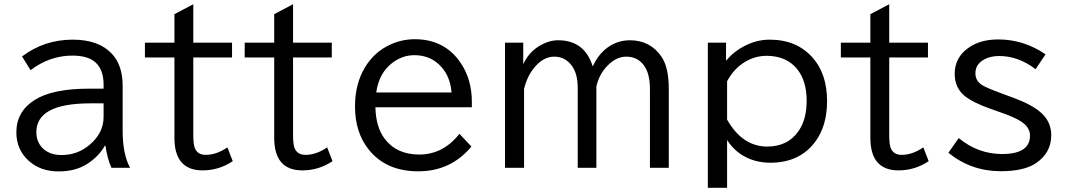

<svg xmlns="http://www.w3.org/2000/svg" viewBox="-20 -766 5030 905"><path d="M468.3 -348.1V-367.2Q468.3 -437.5 429.7 -472.2Q394.5 -503.9 321.3 -503.9Q213.9 -503.9 124 -435.1L84 -500Q188.5 -579.1 322.8 -579.1Q444.8 -579.1 506.8 -513.2Q558.1 -458.5 558.1 -362.8V-150.9Q558.1 -38.6 593.3 24.9H505.4Q486.3 -15.6 477.1 -79.1H474.1Q446.3 -29.3 392.1 5.9Q336.9 42 255.9 42Q171.4 42 115.7 -7.8Q57.1 -60.5 57.1 -142.1Q57.1 -239.7 142.6 -294.4Q227.1 -348.1 399.9 -348.1ZM468.3 -278.8H405.3Q151.4 -278.8 151.4 -143.1Q151.4 -99.1 178.7 -69.8Q211.9 -35.2 270 -35.2Q345.2 -35.2 401.9 -83Q468.3 -138.7 468.3 -214.8Z M891.1 -746.1V-564.9H1073.7V-495.1H891.1V-127.9Q891.1 -85.9 898.4 -67.9Q911.1 -36.1 949.7 -36.1Q1000.5 -36.1 1051.8 -71.3L1077.1 -6.3Q1012.2 37.1 935.1 37.1Q802.2 37.1 802.2 -116.2V-495.1H663.1V-564.9H802.2V-699.2Z M1361.3 -746.1V-564.9H1543.9V-495.1H1361.3V-127.9Q1361.3 -85.9 1368.7 -67.9Q1381.3 -36.1 1419.9 -36.1Q1470.7 -36.1 1522 -71.3L1547.4 -6.3Q1482.4 37.1 1405.3 37.1Q1272.5 37.1 1272.5 -116.2V-495.1H1133.3V-564.9H1272.5V-699.2Z M2204.1 -260.3H1749.5Q1751.5 -167.5 1793 -112.3Q1849.1 -37.6 1956.1 -37.6Q2068.8 -37.6 2145.5 -135.3L2202.1 -75.2Q2105 41.5 1951.7 41.5Q1798.8 41.5 1716.8 -62.5Q1653.3 -143.1 1653.3 -264.6Q1653.3 -369.1 1699.2 -446.8Q1744.1 -522 1821.3 -556.6Q1875 -581.1 1935.5 -581.1Q2076.2 -581.1 2151.9 -468.8Q2204.1 -391.1 2204.1 -286.1ZM2108.4 -330.1Q2102.5 -402.3 2062.5 -448.2Q2012.7 -505.9 1933.6 -505.9Q1876 -505.9 1828.6 -469.2Q1766.1 -421.4 1753.4 -330.1Z M2446.3 -564.9V-462.9Q2472.2 -521 2527.8 -552.7Q2568.8 -576.2 2610.8 -576.2Q2735.4 -576.2 2773.9 -453.1Q2795.9 -501.5 2829.6 -530.8Q2882.3 -576.2 2949.2 -576.2Q3043.9 -576.2 3097.2 -500Q3132.3 -449.2 3132.3 -348.1V24.9H3043.5V-346.2Q3043.5 -419.9 3014.6 -458.5Q2984.4 -499 2932.1 -499Q2883.8 -499 2841.8 -454.6Q2804.2 -415.5 2791 -358.9V24.9H2703.1V-351.1Q2703.1 -416.5 2676.8 -454.1Q2645 -499 2592.8 -499Q2540.5 -499 2497.6 -446.3Q2464.8 -406.7 2450.2 -347.2V24.9H2360.4V-564.9Z M3402.3 -564.9V-480Q3439.9 -524.4 3490.2 -549.8Q3547.4 -579.1 3608.4 -579.1Q3735.4 -579.1 3810.5 -494.1Q3878.4 -417.5 3878.4 -289.6Q3878.4 -175.8 3825.7 -102.1Q3752 1 3610.8 1Q3531.7 1 3470.2 -40Q3432.6 -65.9 3407.2 -106V119.1H3316.4V-564.9ZM3407.2 -202.1Q3479.5 -75.2 3596.2 -75.2Q3694.8 -75.2 3745.1 -149.9Q3782.2 -204.6 3782.2 -291Q3782.2 -382.3 3739.7 -437.5Q3689 -502.9 3592.8 -502.9Q3540 -502.9 3492.2 -474.6Q3439.5 -443.4 3407.2 -382.8Z M4171.4 -746.1V-564.9H4354V-495.1H4171.4V-127.9Q4171.4 -85.9 4178.7 -67.9Q4191.4 -36.1 4230 -36.1Q4280.8 -36.1 4332 -71.3L4357.4 -6.3Q4292.5 37.1 4215.3 37.1Q4082.5 37.1 4082.5 -116.2V-495.1H3943.4V-564.9H4082.5V-699.2Z M4499 -115.2Q4589.8 -40 4703.6 -40Q4835 -40 4835 -127Q4835 -167 4790 -195.3Q4761.2 -213.4 4700.2 -234.9L4649.4 -252.9Q4564.9 -282.7 4526.9 -314Q4480 -352.5 4480 -418Q4480 -496.1 4546.9 -542Q4602.1 -580.1 4685.1 -580.1Q4806.2 -580.1 4908.2 -509.8L4861.3 -439.9Q4779.8 -502 4689.9 -502Q4649.9 -502 4622.1 -487.3Q4577.6 -464.8 4577.6 -420.4Q4577.6 -385.3 4608.9 -365.2Q4628.4 -352.5 4697.3 -327.1L4759.3 -304.2Q4843.8 -272.5 4884.8 -236.8Q4935.1 -193.4 4935.1 -128.9Q4935.1 -44.9 4861.8 3.9Q4805.7 41 4696.8 41Q4557.6 41 4450.2 -45.9Z"/></svg>

Font: BIZ UDPGothic
Style: Regular
Weight: 400
Designer: TypeBank Co., Ltd.
Foundry: Morisawa Inc.
Version: Version 1.051